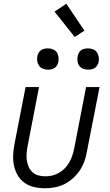

<svg xmlns="http://www.w3.org/2000/svg" viewBox="-20 -996 590 1028"><path d="M221 12Q191 12 162.5 5.5Q134 -1 111.5 -17Q89 -33 75 -57Q61 -81 55 -109Q49 -137 50.5 -167Q52 -197 58 -227L117 -530H189L128 -215Q124 -195 122.5 -175.5Q121 -156 123.5 -137.5Q126 -119 133.5 -102.5Q141 -86 154 -74Q167 -62 185 -57Q203 -52 223 -52Q241 -52 259 -56Q277 -60 294.5 -70Q312 -80 326 -94Q340 -108 350 -125Q360 -142 366 -159.5Q372 -177 376 -195L441 -530H513L445 -183Q441 -158 432 -132.5Q423 -107 407.5 -84Q392 -61 370.5 -41.5Q349 -22 324.5 -10Q300 2 273.5 7Q247 12 221 12ZM452 -623Q438 -623 425 -628Q412 -633 404.5 -643.5Q397 -654 395 -668Q393 -682 396 -696Q398 -705 402.5 -713.5Q407 -722 415 -727.5Q423 -733 432.5 -735Q442 -737 451 -737Q465 -737 478 -732Q491 -727 498.5 -716.5Q506 -706 508.5 -692Q511 -678 508 -664Q506 -655 501 -646.5Q496 -638 488 -632.5Q480 -627 470.5 -625Q461 -623 452 -623ZM237 -623Q223 -623 210 -628Q197 -633 189.5 -643.5Q182 -654 179.5 -668Q177 -682 180 -696Q182 -705 187 -713.5Q192 -722 200 -727.5Q208 -733 217.5 -735Q227 -737 236 -737Q250 -737 263 -732Q276 -727 283.5 -716.5Q291 -706 293 -692Q295 -678 292 -664Q290 -655 285.5 -646.5Q281 -638 273 -632.5Q265 -627 255.5 -625Q246 -623 237 -623ZM380 -798 272 -934 335 -976 432 -832Z"/></svg>

Font: Lode Term
Style: Italic
Weight: 400
Italic angle: -11°
Monospace: yes
Designer: Belleve Invis
Foundry: Belleve Invis
Version: Version 29.2.0